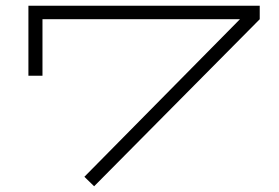

<svg xmlns="http://www.w3.org/2000/svg" viewBox="-20 -636 971 669"><path d="M885 -616V-569L308 13L274 -20L816 -569H128V-372H79V-616Z"/></svg>

Font: BioRhyme Expanded Light
Style: Regular
Weight: 300
Width: 7
Designer: Aoife Mooney
Foundry: Aoife Mooney Type
Version: Version 1.000